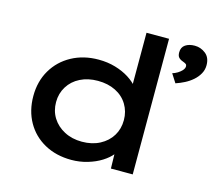

<svg xmlns="http://www.w3.org/2000/svg" viewBox="-106 -871 1135 1012"><g transform="rotate(15 461.5 -365.0)"><path d="M363 10Q280 10 216.5 -25Q153 -60 118 -122Q83 -184 83 -264Q83 -344 119.5 -406Q156 -468 220.5 -503Q285 -538 367 -538Q416 -538 458.5 -525.5Q501 -513 534 -492Q567 -471 585.5 -446.5Q604 -422 606 -396L573 -392V-740H696V0H577L574 -135L598 -129Q597 -104 577.5 -80Q558 -56 525.5 -35.5Q493 -15 450.5 -2.5Q408 10 363 10ZM392 -97Q447 -97 489 -119Q531 -141 554 -178.5Q577 -216 577 -264Q577 -311 554 -349Q531 -387 489 -408Q447 -429 392 -429Q338 -429 296 -408Q254 -387 230.5 -349Q207 -311 207 -264Q207 -216 230.5 -178.5Q254 -141 296 -119Q338 -97 392 -97ZM789 -522 759 -569Q773 -573 787 -581.5Q801 -590 810.5 -601Q820 -612 820 -623Q820 -631 814.5 -635Q809 -639 798 -643Q783 -648 774.5 -657Q766 -666 766 -685Q766 -713 786 -726.5Q806 -740 837 -740Q870 -740 896.5 -719Q923 -698 923 -656Q923 -631 911 -609.5Q899 -588 879.5 -571Q860 -554 836.5 -542Q813 -530 789 -522Z"/></g></svg>

Font: Lexend Giga Medium
Style: Regular
Weight: 500
Designer: Bonnie Shaver-Troup, Thomas Jockin
Foundry: Lexend
Version: Version 1.007